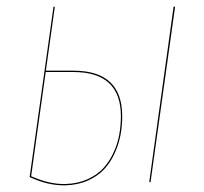

<svg xmlns="http://www.w3.org/2000/svg" viewBox="-20 -537 601 566"><path d="M196.8 -328.6Q340.3 -328.6 340.3 -194.3Q340.3 -166 335.2 -138.9Q330.1 -111.8 317.9 -85Q305.7 -58.1 287.1 -38.1Q268.6 -18.1 239.3 -4.9Q210 8.3 173.3 9.3Q122.1 10.7 67.4 -15.1L137.7 -517.1H141.6L115.2 -328.6ZM491.7 -517.1H496.1L423.8 0H419.9ZM173.3 5.4Q209 4.4 237.8 -8.5Q266.6 -21.5 284.7 -41.3Q302.7 -61 314.7 -87.2Q326.7 -113.3 331.5 -139.9Q336.4 -166.5 336.4 -194.3Q336.4 -324.7 196.3 -324.7H114.7L71.8 -17.6Q126 6.8 173.3 5.4Z"/></svg>

Font: Fira Sans Compressed Four
Style: Italic
Weight: 100
Width: 3
Italic angle: -8°
Designer: Carrois Corporate & Edenspiekermann AG
Foundry: Carrois Corporate GbR & Edenspiekermann AG
Version: Version 4.203;PS 004.203;hotconv 1.0.88;makeotf.lib2.5.64775